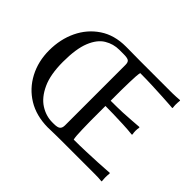

<svg xmlns="http://www.w3.org/2000/svg" viewBox="-142 -928 1172 1172"><g transform="rotate(45 444.0 -342.0)"><path d="M482.4 0Q460.9 0 434.3 0.5Q407.7 1 389.4 1.5Q371.1 2 371.1 2Q271 1 198.2 -43.5Q125.5 -87.9 85 -164.8Q44.4 -241.7 44.4 -336.9Q44.4 -432.6 82 -511.5Q119.6 -590.3 190.2 -637.5Q260.7 -684.6 359.4 -684.6Q359.4 -684.6 379.9 -684.6Q400.4 -684.6 429.7 -684.1Q459 -683.6 482.4 -683.6H760.7Q777.8 -683.6 794.9 -684.8Q812 -686 824.7 -687L826.7 -683.6Q825.7 -672.9 825.2 -665Q824.7 -657.2 824.7 -650.4Q824.7 -643.6 825.2 -636.7Q825.7 -629.9 826.7 -623L824.7 -619.1Q824.7 -619.1 799.8 -621.1Q774.9 -623 733.4 -625.2Q691.9 -627.4 640.6 -629.6Q589.4 -631.8 536.1 -631.8Q533.2 -622.1 531.5 -598.9Q529.8 -575.7 529.3 -548.6Q528.8 -521.5 528.3 -499.8Q527.8 -478 527.8 -471.7V-384.8Q590.3 -384.8 631.1 -386.5Q671.9 -388.2 702.6 -390.9Q733.4 -393.6 764.6 -395.5L767.6 -392.1Q764.6 -378.4 764.6 -362.3Q764.6 -347.7 767.6 -333L764.6 -329.6Q728 -334 682.6 -335.9Q637.2 -337.9 595.2 -338.9Q553.2 -339.8 527.8 -339.8V-212.4Q527.8 -205.6 528.3 -184.3Q528.8 -163.1 529.3 -137.2Q529.8 -111.3 531.5 -89.1Q533.2 -66.9 536.1 -57.6Q589.4 -57.6 642.3 -59.6Q695.3 -61.5 738.8 -63.7Q782.2 -65.9 808.8 -67.9Q835.4 -69.8 835.4 -69.8L837.4 -65.9Q835.4 -48.8 835.4 -30.8Q835.4 -23.4 835.9 -17.6Q836.4 -11.7 837.4 0L835.4 2.9Q822.3 1 805.4 0.5Q788.6 0 771.5 0ZM369.1 -39.6H382.3Q414.6 -39.6 425.8 -49.6Q437 -59.6 437 -81.5V-603Q437 -627.4 425.3 -634.8Q413.6 -642.1 382.3 -642.1H345.7Q294.4 -642.1 250.5 -615.7Q206.5 -589.4 180.2 -524.7Q153.8 -460 153.8 -346.7Q153.8 -237.8 185.1 -169.9Q216.3 -102.1 265.4 -70.8Q314.5 -39.6 369.1 -39.6Z"/></g></svg>

Font: Kurinto Seri
Style: Regular
Weight: 400
Designer: Kurinto was developed by Clint Goss from a range of fonts that are compatible with the SIL Open Font License Version 1.1
Foundry: Clinton F. Goss
Version: Version 2.196; July 25, 2020